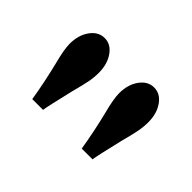

<svg xmlns="http://www.w3.org/2000/svg" viewBox="-60 -885 516 516"><g transform="rotate(45 198.0 -627.0)"><path d="M247.8 -612.2Q236.6 -655 236.6 -676Q236.6 -709.4 252.7 -731.6Q268.8 -753.8 292.4 -753.8Q316 -753.8 331.7 -731.6Q347.4 -709.4 347.4 -676Q347.4 -658.8 343.9 -640.7Q340.4 -622.6 331.6 -589.8Q313 -512 311.8 -500H270.8Q262.2 -553.8 247.8 -612.2ZM59.8 -612.2Q48.6 -655 48.6 -676Q48.6 -709.4 64.7 -731.6Q80.8 -753.8 104.4 -753.8Q128 -753.8 143.7 -731.6Q159.4 -709.4 159.4 -676Q159.4 -658.8 155.9 -640.7Q152.4 -622.6 143.6 -589.8Q125 -512 123.8 -500H82.8Q74.2 -553.8 59.8 -612.2Z"/></g></svg>

Font: Wittgenstein
Style: Regular
Weight: 400
Designer: Jörg Drees
Foundry: Jörg Drees
Version: Version 1.003;Glyphs 3.1.2 (3151)